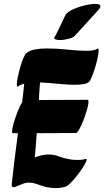

<svg xmlns="http://www.w3.org/2000/svg" viewBox="-20 -950 545 983"><path d="M435 -530Q425 -522 406 -519Q387 -516 364 -516Q325 -516 277 -521Q229 -526 185 -528Q183 -505 181.5 -483Q180 -461 179 -438L429 -439Q433 -439 433 -429Q433 -415 425.5 -389Q418 -363 407.5 -335.5Q397 -308 386 -288.5Q375 -269 369 -269L168 -268Q166 -237 163.5 -206Q161 -175 158 -144Q177 -151 194.5 -155Q212 -159 230 -159Q244 -159 257.5 -156.5Q271 -154 285 -148Q301 -142 325.5 -136.5Q350 -131 376 -131Q387 -131 397 -132Q407 -133 417 -136Q427 -139 422.5 -126.5Q418 -114 404.5 -93Q391 -72 373.5 -50Q356 -28 340 -12Q324 4 315 6Q291 13 265 13Q239 13 216.5 7.5Q194 2 179 -4Q150 -15 129 -15Q111 -15 95.5 -8.5Q80 -2 58 7Q57 7 54.5 7.5Q52 8 50 8Q46 8 42.5 5.5Q39 3 40 -6Q47 -72 55 -137.5Q63 -203 72 -268H46Q42 -268 42 -278Q42 -292 50.5 -321Q59 -350 70.5 -379.5Q82 -409 93 -425Q96 -449 99 -473.5Q102 -498 104 -522Q85 -517 73 -508Q71 -506 70 -506Q66 -506 66 -517Q66 -531 71 -555Q76 -579 83.5 -605.5Q91 -632 99.5 -652Q108 -672 115 -678Q132 -692 159.5 -697Q187 -702 221 -702Q271 -702 326 -696Q381 -690 421 -690Q463 -690 477 -700Q481 -702 481 -702Q485 -702 485 -690Q485 -677 479.5 -652Q474 -627 466 -601Q458 -575 449.5 -555Q441 -535 435 -530ZM260 -762Q265 -769 274 -787Q283 -805 292.5 -825.5Q302 -846 309 -860.5Q316 -875 316 -875Q327 -890 354.5 -902.5Q382 -915 413 -922.5Q444 -930 466 -930Q494 -930 494 -918Q494 -912 490 -907Q489 -905 476 -890.5Q463 -876 444.5 -856Q426 -836 408 -816Q390 -796 378 -783Q366 -770 366 -770Q359 -759 333.5 -752Q308 -745 287 -745Q271 -745 262.5 -749Q254 -753 260 -762Z"/></svg>

Font: Ga Maamli
Style: Regular
Weight: 400
Designer: Afotey Clement Nii Odai, Ama Asantewa Diaka, David Abbey-Thompson
Foundry: Sorkin Type Co.
Version: Version 1.000; ttfautohint (v1.8.4.7-5d5b)